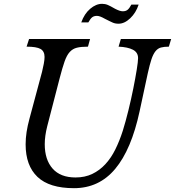

<svg xmlns="http://www.w3.org/2000/svg" viewBox="-20 -974 915 1004"><path d="M200 -599Q205 -619 209 -640.5Q213 -662 213 -676Q213 -706 192 -718Q171 -730 119 -730L132 -770H451L440 -730Q404 -730 382 -724.5Q360 -719 344.5 -702Q329 -685 317.5 -652Q306 -619 292 -565L227 -314Q214 -263 214 -220Q214 -139 255 -92.5Q296 -46 375 -46Q424 -46 462.5 -64.5Q501 -83 531 -115.5Q561 -148 583 -192.5Q605 -237 622 -290Q637 -338 651.5 -397Q666 -456 677 -511Q688 -566 695 -609.5Q702 -653 702 -670Q702 -700 675 -714Q648 -728 600 -730L612 -770H875L863 -730Q838 -730 821.5 -725.5Q805 -721 793 -706Q781 -691 772 -664Q763 -637 753 -592L710 -392Q667 -192 582.5 -91Q498 10 367 10Q238 10 176 -49Q114 -108 114 -219Q114 -251 119 -283.5Q124 -316 134 -353ZM405 -857Q421 -902 451.5 -928Q482 -954 514 -954Q530 -954 544 -948Q556 -943 582 -928Q607 -915 622 -915Q638 -915 647.5 -923Q657 -931 667 -950H705Q691 -907 661 -878.5Q631 -850 600 -850Q582 -850 569 -856Q562 -859 552 -864Q542 -869 528 -876Q502 -891 487 -891Q472 -891 462.5 -884Q453 -877 442 -857Z"/></svg>

Font: SVN-Libre Baskerville
Style: Italic
Weight: 400
Italic angle: -14°
Designer: Pablo Impallari, Rodrigo Fuenzalida
Foundry: Pablo Impallari, Rodrigo Fuenzalida
Version: Version 1.000; ttfautohint (v1.8.4)